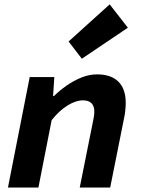

<svg xmlns="http://www.w3.org/2000/svg" viewBox="-20 -842 640 862"><path d="M15.7 0 113.4 -496.1H223.9L218.3 -410.8H222.3Q247 -435.4 278.9 -457.7Q310.8 -479.9 345.7 -494Q380.6 -508.1 415.8 -508.1Q478.5 -508.1 511.4 -475.5Q544.4 -443 544.4 -380.6Q544.4 -363.2 542.3 -344.1Q540.2 -325 536 -306.5L474.7 0H338L396 -289.6Q399.3 -305.2 401.4 -317.6Q403.5 -330 403.5 -341.2Q403.5 -366.4 390.4 -378.9Q377.4 -391.5 352.4 -391.5Q320.8 -391.5 283.7 -368.8Q246.7 -346.2 211.9 -302.6L152.5 0ZM347.5 -578.4 287.9 -655.7 472.4 -822.4 554.1 -717.6Z"/></svg>

Font: SourceCodeVF
Style: Italic
Weight: 200
Italic angle: -11°
Monospace: yes
Designer: Paul D. Hunt, Teo Tuominen
Foundry: Adobe
Version: Version 1.026;hotconv 1.1.0;makeotfexe 2.6.0